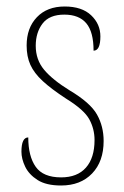

<svg xmlns="http://www.w3.org/2000/svg" viewBox="-20 -561 382 591"><path d="M168 10Q122 10 95.5 -7Q69 -24 57.5 -48Q46 -72 46 -94Q46 -138 67 -138Q67 -80 90 -47.5Q113 -15 168 -15Q218 -15 244.5 -45Q271 -75 271 -130Q271 -164 255 -193.5Q239 -223 184 -257Q138 -287 111.5 -311.5Q85 -336 73.5 -361.5Q62 -387 62 -421Q62 -475 93.5 -508Q125 -541 179 -541Q232 -541 260.5 -514Q289 -487 289 -449Q289 -405 268 -405Q268 -463 245.5 -489.5Q223 -516 178 -516Q132 -516 111 -488.5Q90 -461 90 -420Q90 -377 116 -346Q142 -315 194 -283Q258 -245 278.5 -208.5Q299 -172 299 -127Q299 -64 263.5 -27Q228 10 168 10Z"/></svg>

Font: Noto Serif Sinhala Condensed Thin
Style: Regular
Weight: 100
Width: 3
Designer: Jelle Bosma - Monotype Design Team
Foundry: Monotype Imaging Inc.
Version: Version 2.007; ttfautohint (v1.8.4.7-5d5b)